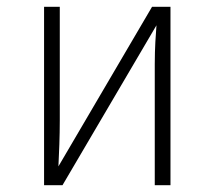

<svg xmlns="http://www.w3.org/2000/svg" viewBox="-20 -542 628 562"><path d="M479 -522H425L151 -55C153 -95 155 -142 155 -190V-522H109V0H163L438 -468C436 -441 433 -403 433 -354V0H479Z"/></svg>

Font: Fira Sans ExtraLight
Style: Regular
Weight: 200
Designer: bBox Type GmbH & Carrois Corporate GbR & Edenspiekermann AG
Foundry: bBox Type GmbH & Carrois Corporate GbR & Edenspiekermann AG
Version: Version 4.300;PS 004.300;hotconv 1.0.88;makeotf.lib2.5.64775